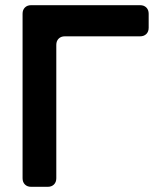

<svg xmlns="http://www.w3.org/2000/svg" viewBox="-20 -720 618 740"><path d="M67 -33V-667Q67 -682 76 -691Q85 -700 100 -700H520Q535 -700 544 -691Q553 -682 553 -667V-613Q553 -598 544 -589Q535 -580 520 -580H230Q215 -580 206 -571Q197 -562 197 -547V-33Q197 -18 188 -9Q179 0 164 0H100Q85 0 76 -9Q67 -18 67 -33Z"/></svg>

Font: Higure Gothic Black
Style: Regular
Weight: 900
Designer: Yoshimichi Ohira
Foundry: Positype
Version: Version 1.000